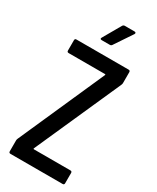

<svg xmlns="http://www.w3.org/2000/svg" viewBox="-224 -955 833 1018"><g transform="rotate(30 192.0 -445.5)"><path d="M151 -764Q137 -764 144 -776L206 -884Q211 -891 218 -891H278Q284 -891 286 -887.5Q288 -884 285 -879L212 -770Q208 -764 200 -764ZM33 0Q23 0 23 -10V-77Q23 -82 26 -89L258 -612Q260 -617 255 -617H33Q23 -617 23 -627V-690Q23 -700 33 -700H352Q362 -700 362 -690V-623Q362 -618 359 -611L126 -88Q124 -83 129 -83H352Q362 -83 362 -73V-10Q362 0 352 0Z"/></g></svg>

Font: Barlow Condensed Medium
Style: Regular
Weight: 500
Width: 3
Designer: Jeremy Tribby
Foundry: Tribby Type
Version: Version 1.422;hotconv 1.0.109;makeotfexe 2.5.65596